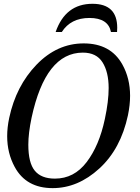

<svg xmlns="http://www.w3.org/2000/svg" viewBox="-20 -973 736 1006"><path d="M255.9 12.7Q117.2 12.7 57.1 -98.1Q17.6 -170.9 17.6 -259.3Q17.6 -305.2 28.3 -355.5Q64 -522.9 171.6 -634.3Q279.3 -745.6 418.5 -745.6Q559.6 -745.6 621.1 -635.3Q661.6 -562.5 661.6 -471.2Q661.6 -422.9 650.4 -369.1Q612.8 -192.9 500.5 -90.1Q388.2 12.7 255.9 12.7ZM267.6 -37.1Q368.2 -37.1 434.1 -123.8Q500 -210.4 529.3 -349.1Q549.3 -442.4 549.3 -511.7Q549.3 -595.2 517.3 -646.2Q485.4 -697.3 414.1 -697.3Q218.8 -697.3 145.5 -356.4Q128.4 -274.9 128.4 -214.8Q128.4 -119.6 162.4 -78.4Q196.3 -37.1 267.6 -37.1ZM593.3 -805.2H561.5Q546.9 -878.9 448.7 -878.9Q350.6 -878.9 303.7 -805.2H271.5Q322.8 -953.1 464.4 -953.1Q594.2 -953.1 594.2 -827.6Q594.2 -816.9 593.3 -805.2Z"/></svg>

Font: Munson
Style: Italic
Weight: 400
Italic angle: -12°
Designer: Paul James MIller
Foundry: High-Logic / Made with FontCreator
Version: Version 2.10;May 5, 2019;FontCreator 11.5.0.2430 64-bit